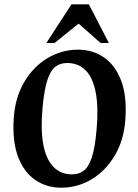

<svg xmlns="http://www.w3.org/2000/svg" viewBox="-20 -858 641 893"><path d="M264.1 15Q197.1 15 144.2 -20.9Q91.3 -56.8 64 -129Q36.8 -201.3 44 -310Q51.1 -407.3 93.8 -478.4Q136.4 -549.5 201.9 -588.2Q267.5 -627 342.9 -627Q410.9 -627 463.3 -591.1Q515.7 -555.2 543.3 -483.3Q570.9 -411.4 563 -302Q556.2 -205.4 513.4 -133.9Q470.6 -62.5 405.6 -23.8Q340.5 15 264.1 15ZM315.1 -47Q346.1 -47 368.9 -63.6Q391.6 -80.3 406.8 -125.1Q421.9 -169.9 429.1 -254.9Q438.6 -356.9 425.6 -426.1Q412.6 -495.3 379.1 -530.1Q345.5 -565 291.9 -565Q261.4 -565 238.5 -548.4Q215.6 -531.7 200.7 -486.9Q185.7 -442.1 177.9 -357.1Q168.4 -255.1 181.4 -186.2Q194.4 -117.4 228.2 -82.2Q262 -47 315.1 -47ZM195.4 -657.9 312.5 -838H393.2L486.4 -657.9H448.2L345.5 -748.1L233.5 -657.9Z"/></svg>

Font: Ancizar Serif Light
Style: Italic
Weight: 300
Italic angle: -4°
Designer: Cesar Puertas, Viviana Monsalve, Julian Moncada, Julian Prieto, Jose Castro, Felipe Aragon, Mariel Hernandez, Sara Alarc
Version: Version 8.100